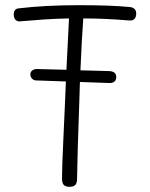

<svg xmlns="http://www.w3.org/2000/svg" viewBox="-20 -715 577 740"><path d="M505 -662Q505 -650 498.5 -642.5Q492 -635 479 -636Q383 -644 301 -644Q295 -564 290 -444L402 -441Q428 -439 428 -419Q428 -407 421.5 -401Q415 -395 403 -395L288 -399L286 -333Q278 -111 277 -26Q277 -9 270 -2Q263 5 248 5Q233 5 226 -2Q219 -9 219 -27Q219 -70 224 -175Q232 -350 231 -332L234 -401L120 -405Q110 -405 103.5 -412Q97 -419 97 -428Q97 -438 104.5 -443.5Q112 -449 122 -449L236 -446L246 -644Q194 -643 150.5 -640Q107 -637 60 -633Q48 -631 40.5 -638Q33 -645 33 -659Q33 -682 54 -683Q154 -695 284 -695Q408 -695 479 -688Q505 -686 505 -662Z"/></svg>

Font: Mali Light
Style: Regular
Weight: 300
Designer: Kitiyaporn Chalermlarp | Katatrad Aksorn Co.,Ltd.
Foundry: Cadson Demak Co.,Ltd.
Version: Version 1.000; ttfautohint (v1.6)